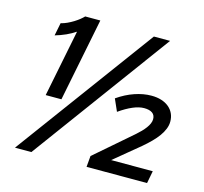

<svg xmlns="http://www.w3.org/2000/svg" viewBox="-103 -823 997 938"><g transform="rotate(15 396.0 -354.0)"><path d="M292 -708 208 -287H128.5L196 -624.5H193.5Q186 -619 174.5 -612.5Q163 -606 149.8 -600Q136.5 -594 122.2 -588.8Q108 -583.5 95 -580L108 -645Q123.5 -648.5 139.8 -656Q156 -663.5 170.5 -672.5Q185 -681.5 196.8 -691Q208.5 -700.5 215.5 -708ZM133 0H50L565 -700H647ZM629 -418Q657 -418 679.2 -411Q701.5 -404 717.2 -391Q733 -378 741.5 -359.8Q750 -341.5 750 -319Q750 -300.5 742.5 -281.8Q735 -263 721.5 -244.2Q708 -225.5 689.2 -206.8Q670.5 -188 648 -169L519.5 -63H730L718 0H412L417 -56L604 -218Q616.5 -229 627.8 -240.5Q639 -252 647.5 -263.5Q656 -275 661 -286.5Q666 -298 666 -309Q666 -329.5 651.5 -339.8Q637 -350 610 -350Q584.5 -350 553 -336.5Q521.5 -323 486 -298L459 -359Q501.5 -388.5 545 -403.2Q588.5 -418 629 -418Z"/></g></svg>

Font: Argentum Sans
Style: Italic
Weight: 400
Italic angle: -11.3099°
Designer: Julieta Ulanovsky, Owen Earl, Rasmus Andersson, Cristiano Sobral
Foundry: The Argentum Sans Project Authors
Version: Version 3.131; ttfautohint (v1.8.4.7-5d5b-dirty)